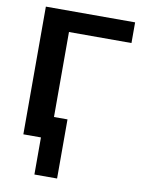

<svg xmlns="http://www.w3.org/2000/svg" viewBox="-96 -754 759 1018"><g transform="rotate(10 283.5 -244.5)"><path d="M547.4 -688V-576.7H210.9V-119.1H283.7V199.2H161.6V-0.5H66.9V-688Z"/></g></svg>

Font: Arial
Style: Bold
Weight: 700
Designer: Steve Matteson
Foundry: Ascender Corporation
Version: Version 2.00.3